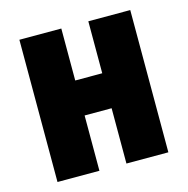

<svg xmlns="http://www.w3.org/2000/svg" viewBox="-87 -637 706 721"><g transform="rotate(-15 266.0 -276.5)"><path d="M213 -351H318V-553H481V0H318V-215H213V0H50V-553H213Z"/></g></svg>

Font: Noto Sans UI CondBlack
Style: Regular
Weight: 900
Width: 3
Designer: Monotype Design Team
Foundry: Monotype Imaging Inc.
Version: Version 1.001